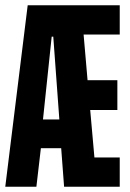

<svg xmlns="http://www.w3.org/2000/svg" viewBox="-31 -708 493 728"><path d="M-11 0 74 -688H423V-577H286L301 -404H414V-291H311L327 -111H423V0H212L201 -146H124L107 0ZM132 -255H194L171 -569H165Z"/></svg>

Font: Saira UltraCondensed ExtraBold
Style: Regular
Weight: 800
Width: 1
Designer: Hector Gatti with collaboration of the Omnibus-Type team
Foundry: Omnibus-Type
Version: Version 1.101